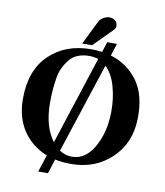

<svg xmlns="http://www.w3.org/2000/svg" viewBox="-105 -1005 1020 1185"><g transform="rotate(10 405.0 -412.5)"><path d="M764 -332Q761 -180 659.5 -83.5Q558 13 407 13Q352 13 306 3L277 94H216L251 -13Q155 -51 100 -133Q45 -215 45 -332Q45 -512 146.5 -609Q248 -706 408 -706Q448 -706 476 -701L497 -766H558L533 -689Q640 -657 704 -568.5Q768 -480 764 -332ZM596 -344Q597 -429 576 -504Q555 -579 511 -621L326 -56Q363 -31 407 -32Q489 -33 541.5 -124.5Q594 -216 596 -344ZM460 -654Q431 -663 407 -663Q365 -664 332 -650.5Q299 -637 279 -611.5Q259 -586 245 -556.5Q231 -527 225 -486.5Q219 -446 216.5 -412.5Q214 -379 214 -337Q214 -188 280 -101ZM535 -880Q537 -869 533.5 -861Q530 -853 516.5 -840Q503 -827 502 -826L408 -731H346L419 -879Q431 -905 467 -917Q486 -923 508.5 -914.5Q531 -906 535 -880Z"/></g></svg>

Font: GFS Artemisia
Style: Bold
Weight: 700
Designer: Designed by Takis Katsoulidis.
Foundry: Designed by Takis Katsoulidis.
Version: Version 1.0